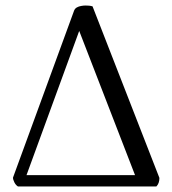

<svg xmlns="http://www.w3.org/2000/svg" viewBox="-20 -675 623 695"><path d="M45 0Q37 -5 32 -15Q27 -25 27 -32L248 -636Q251 -644 258 -648Q265 -652 274 -653.5Q283 -655 289 -655Q296 -655 302 -654.5Q308 -654 315 -652L557 -31Q557 -11 546 0ZM69 -22 55 -41H488L475 -25L259 -583H274Z"/></svg>

Font: Petrona
Style: Regular
Weight: 400
Designer: Ringo R. Seeber
Foundry: Ringo R. Seeber
Version: Version 2.001; ttfautohint (v1.8.3)